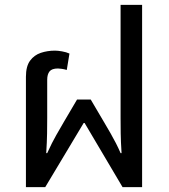

<svg xmlns="http://www.w3.org/2000/svg" viewBox="-20 -765 692 785"><path d="M86 0V-451Q86 -494 103 -517Q120 -540 147 -549Q174 -558 205 -558Q216 -558 233.5 -555Q251 -552 264 -546L253 -479Q243 -482 233 -483.5Q223 -485 217 -485Q192 -485 182.5 -473Q173 -461 173 -439V-284Q173 -253 172.5 -219.5Q172 -186 169 -139H173Q193 -183 210 -212.5Q227 -242 242 -268L295 -358H351L404 -268Q420 -241 432 -220Q444 -199 454 -179.5Q464 -160 473 -139H477Q474 -186 473.5 -219.5Q473 -253 473 -284V-745H561V0H481L326 -262H322L165 0Z"/></svg>

Font: Farlight84_Sys_V01
Style: Regular
Weight: 400
Designer: Ryoko NISHIZUKA  (kana, bopomofo & ideographs); Paul D. Hunt (Latin, Greek & Cyrillic); Sandoll Communications , Soo-you
Foundry: Adobe
Version: Version 2.004;October 29, 2024;FontCreator 14.0.0.2814 64-bi